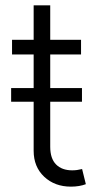

<svg xmlns="http://www.w3.org/2000/svg" viewBox="-20 -696 370 724"><path d="M22 -312.5V-363.8H289.1V-312.5ZM106.9 -675.8H169.4V-142.6Q169.4 -98.1 191.4 -75.9Q213.4 -53.7 252.4 -53.7Q261.7 -53.7 270.5 -54.9Q279.3 -56.2 289.6 -58.6L303.7 -1.5Q292.5 2.9 277.8 5.4Q263.2 7.8 247.6 7.8Q186.5 7.8 146.7 -29.5Q106.9 -66.9 106.9 -127.4ZM285.6 -545.9V-490.7H25.4V-545.9Z"/></svg>

Font: Inter Tight Light
Style: Regular
Weight: 300
Designer: Rasmus Andersson
Foundry: rsms
Version: Version 3.004